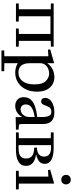

<svg xmlns="http://www.w3.org/2000/svg" viewBox="806 -1602 996 2648"><g transform="rotate(90 1304.0 -278.0)"><path d="M624 -482 544 -480V-40L624 -38V0H374V-38L448 -40V-476H204V-40L278 -38V0H28V-38L108 -40V-480L28 -482V-520H624Z M848 -526 852 -524V-434H854Q881 -476 932.5 -503Q984 -530 1043 -530Q1095 -530 1140.5 -506Q1186 -482 1215 -428.5Q1244 -375 1244 -291Q1244 -200 1210 -132Q1176 -64 1116 -27Q1056 10 981 10Q909 10 852 -25V160L962 162V200H676V162L756 160V-445L754 -447L666 -442L660 -472ZM979 -34Q1056 -34 1100 -92Q1144 -150 1144 -253Q1144 -366 1097.5 -412Q1051 -458 992 -458Q957 -458 924.5 -443Q892 -428 872 -400.5Q852 -373 852 -338V-187Q852 -111 885.5 -72.5Q919 -34 979 -34Z M1364 -215Q1429 -275 1594 -294V-359Q1594 -421 1579 -454.5Q1564 -488 1519 -488Q1494 -488 1478.5 -477.5Q1463 -467 1455 -452Q1447 -437 1437 -411Q1426 -379 1414.5 -363.5Q1403 -348 1379 -348Q1357 -348 1343.5 -362Q1330 -376 1330 -403Q1330 -442 1357.5 -470.5Q1385 -499 1430.5 -514.5Q1476 -530 1528 -530Q1690 -530 1690 -375V-120Q1690 -70 1696 -42L1768 -36V0L1596 4L1594 -86H1592Q1573 -44 1532 -17Q1491 10 1440 10Q1387 10 1353.5 -21Q1320 -52 1320 -110Q1320 -174 1364 -215ZM1489 -64Q1516 -64 1540 -79Q1564 -94 1579 -121.5Q1594 -149 1594 -184V-258Q1505 -245 1462.5 -215Q1420 -185 1420 -137Q1420 -103 1439.5 -83.5Q1459 -64 1489 -64Z M1886 -40V-480L1806 -482V-520H2024Q2126 -520 2183 -489.5Q2240 -459 2240 -398Q2240 -350 2207.5 -322Q2175 -294 2114 -278V-276Q2186 -267 2227 -232Q2268 -197 2268 -138Q2268 -70 2211 -35Q2154 0 2046 0H1806V-38ZM2022 -36Q2097 -36 2131.5 -60Q2166 -84 2166 -140Q2166 -196 2129 -223.5Q2092 -251 2016 -252V-290Q2079 -291 2109.5 -317.5Q2140 -344 2140 -388Q2140 -437 2107 -460.5Q2074 -484 2018 -484H1982V-36Z M2508 -526 2512 -524V-40L2592 -38V0H2336V-38L2416 -40V-445L2414 -447L2326 -442L2320 -472ZM2392 -691Q2392 -720 2410.5 -738Q2429 -756 2458 -756Q2487 -756 2505 -738Q2523 -720 2523 -691Q2523 -662 2505 -643.5Q2487 -625 2458 -625Q2429 -625 2410.5 -643.5Q2392 -662 2392 -691Z"/></g></svg>

Font: Minipax
Style: Regular
Weight: 400
Designer: Raphaël Ronot, Igor Stepanchenko (Cyrillic)
Foundry: steppetype
Version: Version 1.002